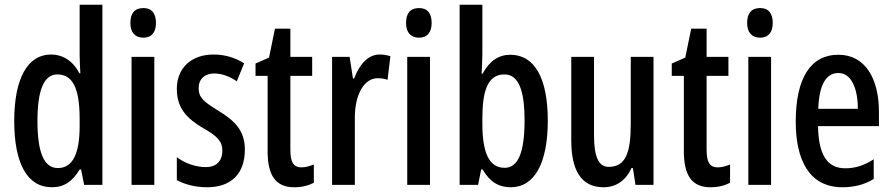

<svg xmlns="http://www.w3.org/2000/svg" viewBox="-20 -780 3766 810"><path d="M199 10C251 10 286 -15 316 -65H322L335 0H412V-760H316V-550C316 -529 317 -504 319 -471H315C288 -523 245 -550 195 -550C96 -550 40 -448 40 -270C40 -90 95 10 199 10ZM224 -71C165 -71 138 -138 138 -270C138 -397 164 -466 222 -466C287 -466 316 -407 316 -278V-248C316 -128 285 -71 224 -71Z M585 -746C548 -746 530 -724 530 -683C530 -643 550 -621 585 -621C619 -621 638 -643 638 -683C638 -723 621 -746 585 -746ZM631 -540H535V0H631Z M1013 -149C1013 -231 968 -272 901 -313C837 -352 818 -370 818 -408C818 -446 843 -470 884 -470C917 -470 950 -457 979 -437L1010 -513C971 -537 929 -550 881 -550C787 -550 726 -493 726 -405C726 -323 769 -280 836 -240C899 -205 918 -182 918 -145C918 -100 892 -75 849 -75C803 -75 757 -93 726 -117V-20C760 -2 803 10 854 10C954 10 1013 -46 1013 -149Z M1252 -74C1215 -74 1205 -100 1205 -150V-460H1297V-540H1205V-659H1140L1115 -537L1058 -512V-460H1109V-142C1109 -40 1143 10 1221 10C1254 10 1281 3 1304 -9V-86C1286 -79 1269 -74 1252 -74Z M1581 -550C1533 -550 1496 -508 1474 -449H1469L1455 -540H1381V0H1477V-280C1476 -379 1515 -450 1573 -450C1589 -450 1603 -448 1615 -443L1627 -543C1610 -548 1596 -550 1581 -550Z M1748 -746C1711 -746 1693 -724 1693 -683C1693 -643 1713 -621 1748 -621C1782 -621 1801 -643 1801 -683C1801 -723 1784 -746 1748 -746ZM1794 -540H1698V0H1794Z M2015 -551V-760H1919V0H1997L2010 -65H2016C2047 -12 2084 10 2135 10C2235 10 2291 -92 2291 -271C2291 -451 2235 -549 2133 -549C2084 -549 2045 -523 2016 -469H2012C2013 -502 2015 -530 2015 -551ZM2108 -466C2167 -466 2193 -401 2193 -272C2193 -135 2165 -72 2109 -72C2045 -72 2015 -132 2015 -258V-280C2015 -389 2034 -466 2108 -466Z M2737 -540H2641V-256C2641 -135 2619 -76 2548 -76C2505 -76 2486 -119 2486 -210V-540H2390V-188C2390 -66 2429 10 2526 10C2579 10 2620 -18 2644 -71H2650L2661 0H2737Z M3008 -74C2971 -74 2961 -100 2961 -150V-460H3053V-540H2961V-659H2896L2871 -537L2814 -512V-460H2865V-142C2865 -40 2899 10 2977 10C3010 10 3037 3 3060 -9V-86C3042 -79 3025 -74 3008 -74Z M3187 -746C3150 -746 3132 -724 3132 -683C3132 -643 3152 -621 3187 -621C3221 -621 3240 -643 3240 -683C3240 -723 3223 -746 3187 -746ZM3233 -540H3137V0H3233Z M3517 -549C3399 -549 3337 -449 3337 -267C3337 -106 3393 10 3534 10C3583 10 3627 -1 3666 -25V-108C3624 -81 3587 -70 3546 -70C3469 -70 3433 -128 3431 -248H3688V-309C3688 -447 3631 -549 3517 -549ZM3517 -472C3572 -472 3599 -406 3599 -321H3432C3436 -425 3466 -472 3517 -472Z"/></svg>

Font: Noto Sans Lao ExtraCondensed Medium
Style: Regular
Weight: 500
Width: 2
Designer: Monotype Design Team
Foundry: Monotype Imaging Inc.
Version: Version 2.003